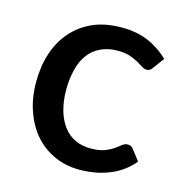

<svg xmlns="http://www.w3.org/2000/svg" viewBox="-84 -596 649 680"><g transform="rotate(15 240.0 -255.5)"><path d="M454.6 -449.2 425.8 -410.2Q420.4 -402.8 416.5 -399.9Q412.6 -396.5 403.3 -396.5Q395 -396.5 386.2 -402.3Q369.1 -412.6 363.8 -416Q347.7 -424.3 333 -429.2Q314.5 -435.1 288.1 -435.1Q253.9 -435.1 227.1 -422.4Q199.7 -409.7 183.1 -387.2Q165 -363.8 156.7 -330.6Q147.5 -294.9 147.5 -255.4Q147.5 -213.9 157.2 -179.2Q167 -145.5 184.6 -122.6Q202.1 -99.1 227.5 -87.4Q252.4 -75.7 284.2 -75.7Q314.5 -75.7 334.5 -83Q354 -90.3 367.2 -99.6Q377.9 -106.9 389.6 -116.2Q398.4 -123.5 409.2 -123.5Q421.9 -123.5 429.2 -113.3L459.5 -74.2Q440.9 -52.2 418.5 -36.1Q397.5 -21.5 371.1 -11.2Q342.3 -0.5 318.8 2.9Q292 7.3 264.6 7.3Q216.3 7.3 175.8 -10.7Q134.8 -28.3 104 -62Q73.2 -95.7 55.7 -144.5Q37.6 -192.9 37.6 -255.4Q37.6 -311.5 53.7 -360.4Q69.3 -407.7 100.6 -443.4Q130.9 -478 176.3 -498.5Q221.2 -518.1 281.7 -518.1Q337.4 -518.1 379.4 -500Q422.9 -481 454.6 -449.2Z"/></g></svg>

Font: Lato-SemiBold
Style: Regular
Weight: 500
Designer: Lukasz Dziedzic with Adam Twardoch and Botio Nikoltchev
Foundry: tyPoland Lukasz Dziedzic
Version: ""